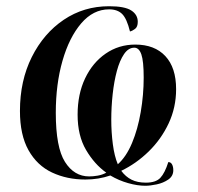

<svg xmlns="http://www.w3.org/2000/svg" viewBox="-20 -566 636 616"><path d="M446 30Q421 30 391 21.5Q361 13 334 -3Q296 10 254 10Q195 10 147 -12.5Q99 -35 71.5 -84Q44 -133 44 -210Q44 -307 82 -383Q120 -459 184.5 -502.5Q249 -546 330 -546Q380 -546 401 -532.5Q422 -519 422 -496Q422 -480 413.5 -473.5Q405 -467 397 -465Q387 -506 372 -521Q357 -536 330 -536Q279 -536 240.5 -491Q202 -446 180.5 -371Q159 -296 159 -204Q159 -93 188.5 -46.5Q218 0 266 0Q279 0 293.5 -2.5Q308 -5 321 -12Q283 -39 256 -85Q229 -131 229 -198Q229 -264 253 -314.5Q277 -365 319 -394Q361 -423 414 -423Q476 -423 510.5 -386Q545 -349 545 -280Q545 -221 521 -170Q497 -119 457 -80Q417 -41 369 -18Q383 1 402 10.5Q421 20 448 20Q480 20 494.5 4.5Q509 -11 520 -46Q528 -46 532 -38.5Q536 -31 536 -20Q536 -1 520 10Q504 21 483 25.5Q462 30 446 30ZM358 -39Q385 -63 403.5 -107Q422 -151 431.5 -206.5Q441 -262 441 -317Q441 -370 433.5 -391.5Q426 -413 411 -413Q392 -413 378 -392.5Q364 -372 355 -338.5Q346 -305 341.5 -264Q337 -223 337 -182Q337 -142 342 -103.5Q347 -65 358 -39Z"/></svg>

Font: Noto Serif Display ExtraCondensed
Style: Bold Italic
Weight: 700
Width: 2
Italic angle: -12°
Designer: Monotype Design Team
Foundry: Monotype Imaging Inc.
Version: Version 2.009